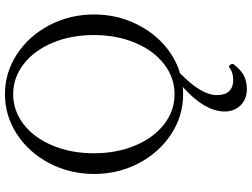

<svg xmlns="http://www.w3.org/2000/svg" viewBox="-136 -580 976 743"><g transform="rotate(-90 351.5 -208.0)"><path d="M50.3 -331.5Q50.3 -425.3 91.8 -504.4Q133.3 -583.5 204.1 -629.9Q274.9 -676.3 358.9 -676.3Q442.9 -676.3 513.7 -629.9Q584.5 -583.5 626 -504.4Q667.5 -425.3 667.5 -331.5Q667.5 -252.9 637.7 -183.6Q607.9 -114.3 555.7 -65.7Q503.4 -17.1 437.5 2H439.5Q355.5 83 355.5 143.6Q355.5 207 415.5 207Q444.3 207 465.8 189.9Q476.1 194.3 476.1 207Q454.1 235.8 431.9 247.8Q409.7 259.8 377.4 259.8Q352.1 259.8 332.5 248.3Q313 236.8 302.5 217.3Q292 197.8 292 174.8Q292 96.7 387.2 11.7Q373.5 13.2 358.9 13.2Q274.9 13.2 204.1 -33.2Q133.3 -79.6 91.8 -158.7Q50.3 -237.8 50.3 -331.5ZM358.9 -20Q423.3 -20 475.8 -60.8Q528.3 -101.6 558.1 -173.1Q587.9 -244.6 587.9 -332.5Q587.9 -420.4 558.1 -491.7Q528.3 -563 475.8 -603.8Q423.3 -644.5 358.9 -644.5Q294.4 -644.5 242.2 -603.8Q189.9 -563 160.2 -491.7Q130.4 -420.4 130.4 -332.5Q130.4 -244.1 160.2 -172.9Q189.9 -101.6 242.2 -60.8Q294.4 -20 358.9 -20Z"/></g></svg>

Font: JuniusX Light
Style: Regular
Weight: 300
Designer: Peter S. Baker
Foundry: Briery Creek Software
Version: Version 1.008